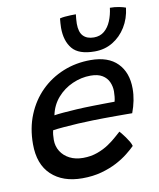

<svg xmlns="http://www.w3.org/2000/svg" viewBox="-84 -821 730 882"><g transform="rotate(-10 281.0 -380.5)"><path d="M482.1 -111.6Q468.3 -97.6 445.5 -79.5Q422.8 -61.3 391.2 -44.5Q359.6 -27.8 319.1 -16.6Q278.5 -5.4 229.1 -5.4Q138.3 -5.4 85.2 -55.2Q32.2 -104.9 32.2 -199Q32.2 -273.9 57.4 -335.2Q82.6 -396.6 127.2 -441Q171.9 -485.3 231.3 -509.5Q290.6 -533.7 359.4 -533.7Q441.6 -533.7 484.5 -490.1Q527.4 -446.5 527.4 -371.1Q527.4 -344.1 521.9 -316.1Q516.4 -288.1 505.8 -260Q500.6 -260.2 479.7 -260.2Q458.8 -260.2 430.1 -260.3Q401.4 -260.3 372.6 -260Q343.8 -259.8 322.8 -259.1Q290.7 -258.5 253.7 -256.4Q216.6 -254.2 184.5 -251.5Q152.4 -248.8 134.7 -246Q129.8 -228.3 129.8 -201.6Q129.8 -171.8 144.7 -148.1Q159.6 -124.4 186.3 -110.7Q213 -97 248.4 -97Q285.2 -97 315.6 -108.1Q346 -119.1 369.4 -135Q392.9 -150.9 408.9 -165.5Q425 -180.1 433.2 -186.9Q435.7 -184.4 442.6 -176Q449.6 -167.5 457.9 -155.9Q466.2 -144.4 473.1 -132.7Q479.9 -120.9 482.1 -111.6ZM152.3 -312.6Q166.7 -315.1 194.1 -317.5Q221.5 -319.9 257.6 -322Q293.6 -324.1 333.5 -324.8Q356.9 -325.4 379 -325.6Q401.1 -325.8 416.6 -326Q432.1 -326.2 435.2 -326.1Q438.1 -336 439.4 -349Q440.8 -361.9 440.8 -374.2Q440.6 -397.3 431.4 -417.7Q422.2 -438.1 401.7 -450.7Q381.2 -463.3 346.9 -463.3Q303.6 -463.3 262.3 -445Q220.9 -426.8 191.4 -393Q161.8 -359.2 152.3 -312.6ZM561.9 -742.6Q556.1 -692.5 531.9 -653.4Q507.7 -614.3 470.2 -591.8Q432.8 -569.4 386.3 -569.4Q311.9 -569.4 282 -605.5Q252 -641.7 252 -702.8Q252 -712.9 252.9 -724.3Q253.8 -735.7 254.8 -746.5Q265 -749.3 278.3 -750.5Q291.7 -751.8 305.4 -752.2Q319.1 -752.6 329.8 -752.6Q328.4 -741.1 327.5 -730Q326.5 -719 326.5 -708.8Q326.5 -669.3 344 -651.4Q361.5 -633.4 393.6 -633.4Q422.4 -633.4 442.1 -649.9Q461.8 -666.4 473.3 -694.1Q484.9 -721.7 488.9 -754.9Q511.4 -754.9 531.3 -750.9Q551.2 -747 561.9 -742.6Z"/></g></svg>

Font: Grandstander Thin
Style: Italic
Weight: 100
Italic angle: -15°
Designer: Tyler Finck
Foundry: Etcetera Type Co
Version: Version 1.200